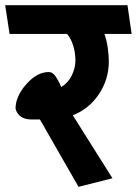

<svg xmlns="http://www.w3.org/2000/svg" viewBox="-31 -700 528 741"><path d="M477 -569H372Q381 -544 385 -514.5Q389 -485 389 -463Q389 -394 351 -337Q313 -280 250 -255L403 -12L272 21L123 -239H88Q65 -239 49 -250.5Q33 -262 29 -281Q29 -328 70.5 -375Q112 -422 157 -422Q173 -422 185.5 -402.5Q198 -383 205 -364Q232 -380 246 -409Q260 -438 260 -466Q260 -497 251.5 -524Q243 -551 228 -569H6L-11 -680H461Z"/></svg>

Font: Palanquin Dark
Style: Regular
Weight: 400
Designer: Pria Ravichandran
Version: Version 1.000